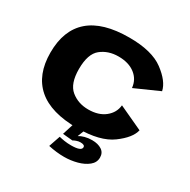

<svg xmlns="http://www.w3.org/2000/svg" viewBox="-173 -757 1092 1106"><g transform="rotate(30 372.5 -204.0)"><path d="M378.5 6.5Q202 6.5 114.2 -70Q26.5 -146.5 26.5 -293.5Q26.5 -443 114.2 -519.2Q202 -595.5 378.5 -595.5Q529 -595.5 605.8 -538.2Q682.5 -481 695 -422L535.5 -351Q530.5 -405 488.5 -437.5Q446.5 -470 378.5 -470Q310.5 -470 263.2 -432.2Q216 -394.5 216 -293.5Q216 -196 263.5 -157Q311 -118 378.5 -118Q446.5 -118 488.5 -151.5Q530.5 -185 535.5 -236L695 -162Q682.5 -106.5 605.5 -50Q528.5 6.5 378.5 6.5ZM394.5 188Q343.5 188 289.5 176L315.5 100Q330.5 104 351.2 107.2Q372 110.5 396 110.5Q464.5 110.5 464.5 84Q464.5 68 435.5 68Q422.5 68 409.2 72.8Q396 77.5 389 82L323.5 76L347.5 0H420.5L403 45Q417.5 35.5 439.8 29.5Q462 23.5 487.5 23.5Q527 23.5 551.8 39.8Q576.5 56 576.5 88Q576.5 121 549.2 143.2Q522 165.5 480 176.8Q438 188 394.5 188Z"/></g></svg>

Font: Anybody ExtraExpanded Regular
Style: Bold
Weight: 700
Width: 8
Designer: Tyler Finck
Foundry: Etcetera Type Company
Version: Version 1.010; ttfautohint (v1.8.3) -l 8 -r 50 -G 200 -x 14 